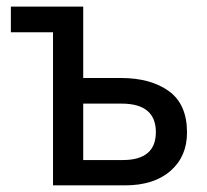

<svg xmlns="http://www.w3.org/2000/svg" viewBox="-20 -558 622 578"><path d="M12.7 -460.9V-538.1H230.5V-323.2H343.8Q433.6 -323.2 488.3 -283.7Q543 -244.1 543 -159.2Q543 -86.9 493.2 -43.5Q443.4 0 356.4 0H139.6V-460.9ZM230.5 -76.2H349.6Q449.2 -76.2 449.2 -160.2Q449.2 -246.1 345.7 -246.1H230.5Z"/></svg>

Font: Gothic A1 Medium
Style: Regular
Weight: 500
Designer: HanYang I&C Co.,Ltd.
Foundry: HanYang I&C Co.,Ltd.
Version: Version 2.50